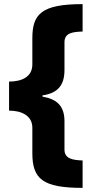

<svg xmlns="http://www.w3.org/2000/svg" viewBox="-20 -744 449 932"><path d="M381 168V35C333 33 293 27 293 -18V-155C293 -229 257 -263 186 -275V-281C256 -291 293 -326 293 -404V-539C293 -587 338 -589 381 -591V-724C180 -724 137 -675 137 -558V-431C137 -373 89 -348 24 -348V-207C87 -207 137 -181 137 -124V0C137 125 188 168 381 168Z"/></svg>

Font: Noto Sans Thai SemCond Blk
Style: Regular
Weight: 900
Width: 4
Designer: Monotype Design Team
Foundry: Monotype Imaging Inc.
Version: Version 2.002